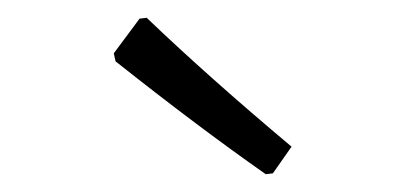

<svg xmlns="http://www.w3.org/2000/svg" viewBox="-20 -715 442 216"><path d="M145 -695Q215 -628 308 -550L287 -520L279 -519Q202 -573 110 -646L108 -655L137 -694Z"/></svg>

Font: Alegreya Sans
Style: Italic
Weight: 400
Italic angle: -7°
Designer: Juan Pablo del Peral
Foundry: Huerta Tipografica
Version: Version 2.007